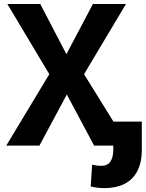

<svg xmlns="http://www.w3.org/2000/svg" viewBox="-20 -731 732 964"><path d="M505.5 213.5Q466.5 213.5 435.5 205L442.5 95.5Q464 101.5 490.5 101.5Q548 101.5 549 19.5V0H452.5L315.5 -256.5L178 0H11.5L227.5 -358.5L17 -711H182L313.5 -459L446.5 -711H612.5L402 -358.5L549.5 -120.5H692V19.5Q692 86 669 129Q646 172 604 192.8Q562 213.5 505.5 213.5Z"/></svg>

Font: Roberto Sans
Style: Bold
Weight: 700
Designer: Google (font) & Cristiano Sobral (main changes)
Version: Version 1.000;October 12, 2021;FontCreator 14.0.0.2814 64-bi